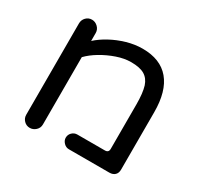

<svg xmlns="http://www.w3.org/2000/svg" viewBox="-129 -769 936 904"><g transform="rotate(30 339.0 -317.5)"><path d="M130 -23Q111 -23 98 -36.5Q85 -50 85 -68V-565Q85 -584 98 -597.5Q111 -611 130 -611Q148 -611 162 -597.5Q176 -584 176 -565V-522Q202 -546 239.5 -566.5Q277 -587 320 -599.5Q363 -612 405 -612Q502 -612 551.5 -553Q601 -494 601 -380V-68Q601 -49 590 -38.5Q579 -28 560 -28H340Q324 -28 312 -40.5Q300 -53 300 -68Q300 -85 312 -96.5Q324 -108 340 -108H490Q510 -108 510 -128V-370Q510 -431 499 -467Q488 -500 462.5 -515Q437 -530 390 -530Q353 -530 312.5 -516Q272 -502 236 -480.5Q200 -459 176 -434V-68Q176 -49 162 -36Q148 -23 130 -23Z"/></g></svg>

Font: Huninn
Style: Regular
Weight: 400
Designer: justfont
Foundry: justfont
Version: Version 1.003